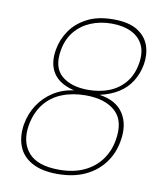

<svg xmlns="http://www.w3.org/2000/svg" viewBox="-82 -779 729 858"><g transform="rotate(10 283.0 -350.0)"><path d="M236 12Q164 12 119.5 -13Q75 -38 58.5 -82Q42 -126 51 -181Q60 -231 86 -270.5Q112 -310 152.5 -336Q193 -362 245 -369Q177 -385 149.5 -428Q122 -471 134 -536Q142 -581 169 -621Q196 -661 244.5 -686.5Q293 -712 364 -712Q435 -712 474.5 -686.5Q514 -661 527 -621Q540 -581 532 -536Q524 -493 502.5 -459Q481 -425 445.5 -402.5Q410 -380 361 -369Q438 -358 470.5 -307Q503 -256 489 -181Q480 -126 447.5 -82Q415 -38 362 -13Q309 12 236 12ZM240 -8Q305 -8 352.5 -30Q400 -52 429 -91Q458 -130 467 -181Q483 -270 436.5 -313Q390 -356 301 -356Q242 -356 194 -337Q146 -318 115 -279Q84 -240 73 -181Q60 -103 101 -55.5Q142 -8 240 -8ZM306 -382Q358 -382 400.5 -398.5Q443 -415 472 -449.5Q501 -484 510 -536Q519 -587 502.5 -621.5Q486 -656 449 -674Q412 -692 360 -692Q308 -692 265 -674Q222 -656 193.5 -621.5Q165 -587 156 -536Q142 -457 185 -419.5Q228 -382 306 -382Z"/></g></svg>

Font: DM Sans 12pt Thin
Style: Italic
Weight: 250
Italic angle: -10°
Version: Version 4.004;gftools[0.9.30]